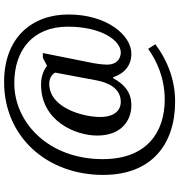

<svg xmlns="http://www.w3.org/2000/svg" viewBox="12 -766 896 961"><g transform="rotate(-90 460.5 -286.0)"><path d="M432 142C555 142 653 93 719 43L696 7C638 49 551 90 442 90C281 90 144 2 144 -220C144 -494 329 -663 524 -663C690 -663 807 -570 807 -395C807 -226 737 -130 678 -130C646 -130 617 -151 617 -198C617 -225 624 -265 624 -265L675 -520H651L611 -499C591 -515 560 -529 517 -529C333 -529 262 -355 262 -248C262 -131 333 -77 414 -77C482 -77 521 -116 549 -168H554C573 -111 613 -77 672 -77C764 -77 868 -199 868 -392C868 -573 754 -714 530 -714C257 -714 65 -501 65 -218C65 24 218 142 432 142ZM431 -130C386 -130 355 -164 355 -234C355 -319 401 -488 521 -488C545 -488 569 -477 577 -458L539 -255C528 -194 499 -130 431 -130Z"/></g></svg>

Font: Noto Fangsong KSS Vertical
Style: Regular
Weight: 400
Designer: LIU Zhao, ZHANG Congyu, Kushim JIANG
Foundry: Guyu Beijing Co. Ltd.
Version: Version 1.000;November 16, 2022;FontCreator 11.5.0.2427 64-b